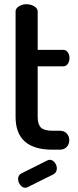

<svg xmlns="http://www.w3.org/2000/svg" viewBox="-20 -711 369 912"><path d="M234 117 113 177Q105 181 101 181Q87 181 76.5 168Q66 155 66 139Q66 121 81 113L205 51Q211 48 216 48Q230 48 240 61Q250 74 250 89Q250 108 234 117ZM159 -396V-156Q159 -120 174.5 -105Q190 -90 229 -90H264Q285 -90 297 -77Q309 -64 309 -45Q309 -26 297 -13Q285 0 264 0H229Q54 0 54 -156V-657Q54 -671 70 -681Q86 -691 106 -691Q126 -691 142.5 -681Q159 -671 159 -657V-474H281Q294 -474 302 -462.5Q310 -451 310 -435Q310 -419 302 -407.5Q294 -396 281 -396Z"/></svg>

Font: Dosis
Style: SemiBold
Weight: 600
Designer: Edgar Tolentino, Pablo Impallari, Igino Marini
Foundry: Edgar Tolentino, Pablo Impallari, Igino Marini
Version: Version 1.007